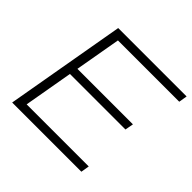

<svg xmlns="http://www.w3.org/2000/svg" viewBox="-169 -859 1032 1032"><g transform="rotate(45 346.5 -343.0)"><path d="M53 0H579L587 -48H115L164 -328H586L595 -376H173L219 -638H685L693 -686H173Z"/></g></svg>

Font: Archivo Thin
Style: Italic
Weight: 100
Italic angle: -10°
Designer: Hector Gatti
Foundry: Omnibus-Type
Version: Version 2.001